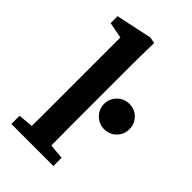

<svg xmlns="http://www.w3.org/2000/svg" viewBox="-223 -803 878 878"><g transform="rotate(45 216.0 -364.5)"><path d="M33 0V-53L142 -63H194L305 -53V0ZM105 0Q105 -36 105.5 -72Q106 -108 106 -144Q106 -180 106 -215V-632L28 -647V-692L202 -729L233 -724L231 -592V-215Q231 -180 231.5 -144Q232 -108 232 -72Q232 -36 233 0ZM350 -283Q316 -283 292 -307Q268 -331 268 -365Q268 -399 292 -423Q316 -447 350 -447Q385 -447 408.5 -423Q432 -399 432 -365Q432 -331 408.5 -307Q385 -283 350 -283Z"/></g></svg>

Font: Source Serif 4 SemiBold
Style: Regular
Weight: 600
Designer: Frank Grießhammer
Foundry: Adobe Systems Incorporated
Version: Version 4.004;hotconv 1.0.116;makeotfexe 2.5.65601